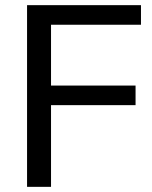

<svg xmlns="http://www.w3.org/2000/svg" viewBox="-20 -725 591 745"><path d="M85 0V-705H527V-629H178V-393H506V-317H178V0Z"/></svg>

Font: Nunito Sans Medium
Style: Regular
Weight: 500
Designer: Vernon Adams
Foundry: Vernon Adams
Version: Version 3.101; ttfautohint (v1.8.4.7-5d5b);gftools[0.9.27]